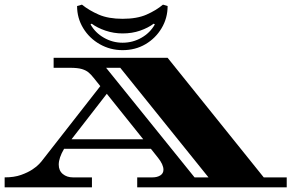

<svg xmlns="http://www.w3.org/2000/svg" viewBox="-34 -807 1255 827"><path d="M-14 0V-43Q27 -43 56.5 -53.5Q86 -64 105.5 -77Q125 -90 134.5 -100.5Q144 -111 144 -111L398 -436L370 -471Q359 -485 348 -494.5Q337 -504 319 -509.5Q301 -515 267 -515H197V-558H688L1102 -43H1201V0H557V-43H623Q643 -43 656.5 -51.5Q670 -60 670 -76Q670 -98 647 -127L616 -166H242Q219 -127 219 -98Q219 -72 236.5 -57.5Q254 -43 280 -43H362V0ZM804 -43H864L484 -515H423ZM274 -207H583L426 -403ZM494 -591Q441 -591 396 -616.5Q351 -642 324.5 -685.5Q298 -729 298 -781L319 -787Q350 -762 391.5 -744Q433 -726 494 -726Q556 -726 597 -744Q638 -762 668 -787L688 -781Q688 -729 662 -685.5Q636 -642 592.5 -616.5Q549 -591 494 -591ZM494 -623Q538 -623 575.5 -644.5Q613 -666 633 -702L628 -705Q604 -687 569.5 -675Q535 -663 494 -663Q456 -663 420.5 -675Q385 -687 361 -705L356 -702Q376 -666 413.5 -644.5Q451 -623 494 -623Z"/></svg>

Font: Diplomata SC
Style: Regular
Weight: 400
Designer: Eduardo Rodriguez Tunni
Foundry: Eduardo Rodriguez Tunni
Version: Version 1.002; ttfautohint (v1.8.4.7-5d5b);gftools[0.9.23]